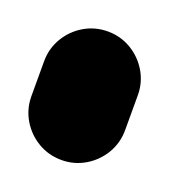

<svg xmlns="http://www.w3.org/2000/svg" viewBox="-61 -288 298 337"><g transform="rotate(20 87.5 -120.0)"><path d="M0 -87.7H175V-152.7H0ZM87.7 -175Q63.7 -175 43.7 -163.2Q23.7 -151.3 11.8 -131.3Q0 -111.3 0 -87.7Q0 -63.7 11.8 -43.7Q23.7 -23.7 43.7 -11.8Q63.7 0 87.7 0Q111.3 0 131.3 -11.8Q151.3 -23.7 163.2 -43.7Q175 -63.7 175 -87.7Q175 -111.3 163.2 -131.3Q151.3 -151.3 131.3 -163.2Q111.3 -175 87.7 -175ZM87.7 -240Q63.7 -240 43.7 -228.2Q23.7 -216.3 11.8 -196.3Q0 -176.3 0 -152.7Q0 -128.7 11.8 -108.7Q23.7 -88.7 43.7 -76.8Q63.7 -65 87.7 -65Q111.3 -65 131.3 -76.8Q151.3 -88.7 163.2 -108.7Q175 -128.7 175 -152.7Q175 -176.3 163.2 -196.3Q151.3 -216.3 131.3 -228.2Q111.3 -240 87.7 -240Z"/></g></svg>

Font: Wavefont Thin
Style: Regular
Weight: 100
Monospace: yes
Version: Version 3.005;gftools[0.9.33]